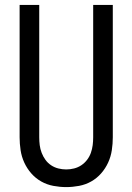

<svg xmlns="http://www.w3.org/2000/svg" viewBox="-20 -755 540 783"><path d="M250 8Q276 8 302.5 3Q329 -2 352 -15Q375 -28 392.5 -48Q410 -68 421 -92Q432 -116 436 -142.5Q440 -169 440 -195V-735H360V-195Q360 -179 358 -163Q356 -147 350.5 -131.5Q345 -116 335 -103Q325 -90 311.5 -81Q298 -72 282 -68Q266 -64 250 -64Q234 -64 218 -68Q202 -72 188.5 -81Q175 -90 165.5 -103Q156 -116 150 -131.5Q144 -147 142 -163Q140 -179 140 -195V-735H60V-195Q60 -169 64 -142.5Q68 -116 79 -92Q90 -68 107.5 -48Q125 -28 148 -15Q171 -2 197.5 3Q224 8 250 8Z"/></svg>

Font: Iosevka SS09
Style: Regular
Weight: 400
Monospace: yes
Designer: Belleve Invis
Foundry: Belleve Invis
Version: Version 5.2.1; ttfautohint (v1.8.3)